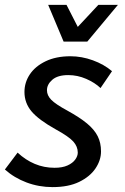

<svg xmlns="http://www.w3.org/2000/svg" viewBox="-22 -755 512 785"><path d="M-2 -62 50 -131Q82 -101 120 -85Q158 -69 201 -69Q233 -69 254 -78.5Q275 -88 285.5 -102.5Q296 -117 296 -131Q296 -156 277.5 -176.5Q259 -197 206 -226Q136 -265 107 -299.5Q78 -334 78 -379Q78 -418 100 -451Q122 -484 164.5 -504.5Q207 -525 266 -525Q312 -525 357.5 -508.5Q403 -492 436 -464L389 -395Q366 -417 330.5 -432.5Q295 -448 257 -448Q214 -448 192 -429Q170 -410 170 -386Q170 -365 187.5 -347Q205 -329 253 -303Q304 -275 334 -250Q364 -225 377.5 -198Q391 -171 391 -136Q391 -100 368.5 -66.5Q346 -33 302 -11.5Q258 10 193 10Q137 10 86.5 -9Q36 -28 -2 -62ZM175 -735H250L296 -645L380 -735H460L335 -585H238Z"/></svg>

Font: Radio Canada
Style: Italic
Weight: 400
Italic angle: -12°
Designer: Charles Daoud, Etienne Aubert Bonn, Alexandre Saumier Demers, Jacques Le Bailly
Foundry: Radio-Canada
Version: Version 2.104;gftools[0.9.28.dev5+ged2979d]